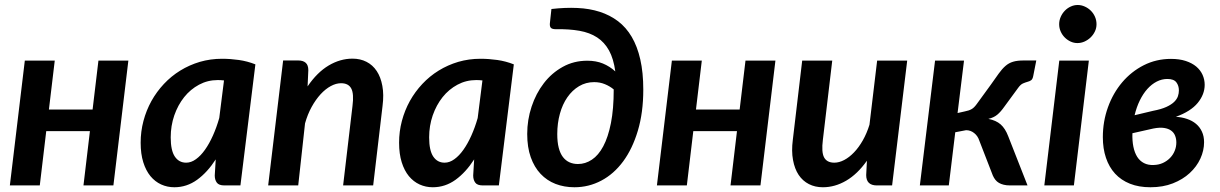

<svg xmlns="http://www.w3.org/2000/svg" viewBox="-20 -762 5014 789"><path d="M507.5 -513H384.5L360.5 -312H181L205 -513H82L20.5 0H143.5L170 -223H349.5L323 0H446Z M968 0 1029.5 -497.5C1007.5 -506.2 984.9 -512.2 961.8 -515.5C938.6 -518.8 915.5 -520.5 892.5 -520.5C860.5 -520.5 830.1 -516.2 801.2 -507.8C772.4 -499.2 745.6 -487.3 720.8 -472C695.9 -456.7 673.5 -438.3 653.5 -417C633.5 -395.7 616.4 -372.2 602.2 -346.8C588.1 -321.2 577.2 -294 569.5 -265C561.8 -236 558 -206.2 558 -175.5C558 -144.8 561.6 -118.1 568.8 -95.2C575.9 -72.4 585.8 -53.4 598.2 -38.2C610.8 -23.1 625.4 -11.7 642.2 -4C659.1 3.7 677.2 7.5 696.5 7.5C730.5 7.5 761.7 -2.8 790 -23.2C818.3 -43.7 843.8 -71.7 866.5 -107L862.5 -41C862.5 -29.3 865.2 -19.6 870.8 -11.8C876.2 -3.9 886.8 0 902.5 0ZM745 -93.5C725.3 -93.5 709.8 -101.8 698.5 -118.5C687.2 -135.2 681.5 -161.5 681.5 -197.5C681.5 -229.2 686.4 -259.2 696.2 -287.8C706.1 -316.2 719.6 -341.2 736.8 -362.8C753.9 -384.2 774.3 -401.3 798 -414C821.7 -426.7 847.3 -433 875 -433C883 -433 891.5 -432.5 900.5 -431.5L881 -277C873.7 -251.3 865 -227.3 855 -205C845 -182.7 834.2 -163.2 822.5 -146.8C810.8 -130.2 798.4 -117.2 785.2 -107.8C772.1 -98.2 758.7 -93.5 745 -93.5Z M1082 0H1205.5L1233.5 -255C1240.5 -280 1249.6 -302.6 1260.8 -322.8C1271.9 -342.9 1284.2 -360.2 1297.5 -374.8C1310.8 -389.2 1324.8 -400.4 1339.2 -408.2C1353.8 -416.1 1367.8 -420 1381.5 -420C1401.8 -420 1415.8 -412.8 1423.5 -398.2C1431.2 -383.8 1432.8 -359.8 1428.5 -326.5L1390 0H1513.5L1552 -326.5C1556 -357.5 1555.8 -385.1 1551.2 -409.2C1546.8 -433.4 1539 -453.8 1528 -470.2C1517 -486.8 1503 -499.3 1486 -508C1469 -516.7 1449.8 -521 1428.5 -521C1394.8 -521 1362.2 -511.6 1330.5 -492.8C1298.8 -473.9 1270 -445.3 1244 -407L1247 -473.5C1247 -487.5 1243.4 -497.7 1236.2 -504C1229.1 -510.3 1219 -513.5 1206 -513.5H1143.5Z M2030 0 2091.5 -497.5C2069.5 -506.2 2046.9 -512.2 2023.8 -515.5C2000.6 -518.8 1977.5 -520.5 1954.5 -520.5C1922.5 -520.5 1892.1 -516.2 1863.2 -507.8C1834.4 -499.2 1807.6 -487.3 1782.8 -472C1757.9 -456.7 1735.5 -438.3 1715.5 -417C1695.5 -395.7 1678.4 -372.2 1664.2 -346.8C1650.1 -321.2 1639.2 -294 1631.5 -265C1623.8 -236 1620 -206.2 1620 -175.5C1620 -144.8 1623.6 -118.1 1630.8 -95.2C1637.9 -72.4 1647.8 -53.4 1660.2 -38.2C1672.8 -23.1 1687.4 -11.7 1704.2 -4C1721.1 3.7 1739.2 7.5 1758.5 7.5C1792.5 7.5 1823.7 -2.8 1852 -23.2C1880.3 -43.7 1905.8 -71.7 1928.5 -107L1924.5 -41C1924.5 -29.3 1927.2 -19.6 1932.8 -11.8C1938.2 -3.9 1948.8 0 1964.5 0ZM1807 -93.5C1787.3 -93.5 1771.8 -101.8 1760.5 -118.5C1749.2 -135.2 1743.5 -161.5 1743.5 -197.5C1743.5 -229.2 1748.4 -259.2 1758.2 -287.8C1768.1 -316.2 1781.6 -341.2 1798.8 -362.8C1815.9 -384.2 1836.3 -401.3 1860 -414C1883.7 -426.7 1909.3 -433 1937 -433C1945 -433 1953.5 -432.5 1962.5 -431.5L1943 -277C1935.7 -251.3 1927 -227.3 1917 -205C1907 -182.7 1896.2 -163.2 1884.5 -146.8C1872.8 -130.2 1860.4 -117.2 1847.2 -107.8C1834.1 -98.2 1820.7 -93.5 1807 -93.5Z M2246 -725 2240 -669.5C2238.7 -659.8 2239.7 -652.8 2243 -648.5C2246.3 -644.2 2253.3 -642 2264 -642C2300.3 -642.7 2332.7 -640.5 2361 -635.5C2389.3 -630.5 2413.6 -621.4 2433.8 -608.2C2453.9 -595.1 2470.2 -577.2 2482.8 -554.5C2495.2 -531.8 2503.8 -503.2 2508.5 -468.5C2493.2 -482.5 2476.2 -493.3 2457.5 -501C2438.8 -508.7 2417.5 -512.5 2393.5 -512.5C2356.5 -512.5 2322.8 -504.1 2292.5 -487.2C2262.2 -470.4 2236.2 -448 2214.8 -420C2193.2 -392 2176.5 -359.9 2164.5 -323.8C2152.5 -287.6 2146.5 -250.2 2146.5 -211.5C2146.5 -175.2 2151.3 -143.3 2161 -116C2170.7 -88.7 2184.2 -65.8 2201.5 -47.5C2218.8 -29.2 2239.3 -15.4 2263 -6.2C2286.7 2.9 2312.5 7.5 2340.5 7.5C2379.8 7.5 2416.7 -1.6 2451 -19.8C2485.3 -37.9 2515.2 -64.2 2540.8 -98.8C2566.2 -133.2 2586.4 -175.3 2601.2 -225C2616.1 -274.7 2623.5 -330.8 2623.5 -393.5C2623.5 -440.5 2619.4 -481.9 2611.2 -517.8C2603.1 -553.6 2591.3 -584.5 2576 -610.5C2560.7 -636.5 2541.9 -657.9 2519.8 -674.8C2497.6 -691.6 2472.5 -704.5 2444.5 -713.5C2416.5 -722.5 2385.8 -727.8 2352.5 -729.2C2319.2 -730.8 2283.7 -729.3 2246 -725ZM2355 -88C2342.3 -88 2330.8 -90.3 2320.2 -95C2309.8 -99.7 2300.8 -106.9 2293.2 -116.8C2285.8 -126.6 2280 -139.2 2276 -154.8C2272 -170.2 2270 -189 2270 -211C2270 -240.7 2273.6 -268.5 2280.8 -294.5C2287.9 -320.5 2298.2 -343.1 2311.5 -362.2C2324.8 -381.4 2340.8 -396.6 2359.5 -407.8C2378.2 -418.9 2398.8 -424.5 2421.5 -424.5C2437.5 -424.5 2452.3 -421.7 2466 -416C2479.7 -410.3 2491.7 -403.2 2502 -394.5C2502 -340.8 2498.2 -294.7 2490.5 -256C2482.8 -217.3 2472.3 -185.6 2459 -160.8C2445.7 -135.9 2430.1 -117.6 2412.2 -105.8C2394.4 -93.9 2375.3 -88 2355 -88Z M3166.5 -513H3043.5L3019.5 -312H2840L2864 -513H2741L2679.5 0H2802.5L2829 -223H3008.5L2982 0H3105Z M3400 -513H3276.5L3238 -187.5C3234 -156.5 3234.2 -128.8 3238.8 -104.5C3243.2 -80.2 3251 -59.8 3262 -43.2C3273 -26.8 3287 -14.2 3304 -5.5C3321 3.2 3340.2 7.5 3361.5 7.5C3394.5 7.5 3426.4 -1.5 3457.2 -19.5C3488.1 -37.5 3516.5 -64.8 3542.5 -101.5L3539.5 -42.5C3539.5 -14.2 3554.2 0 3583.5 0H3646L3708 -513H3584.5L3553 -249.5C3545.7 -225.8 3536.5 -204.3 3525.5 -185C3514.5 -165.7 3502.5 -149.2 3489.5 -135.8C3476.5 -122.2 3463.1 -111.8 3449.2 -104.5C3435.4 -97.2 3421.8 -93.5 3408.5 -93.5C3388.2 -93.5 3374.2 -100.8 3366.5 -115.2C3358.8 -129.8 3357.2 -153.8 3361.5 -187.5Z M4051 -413 3993.5 -334C3989.8 -329 3986.4 -324.9 3983.2 -321.8C3980.1 -318.6 3976.7 -315.9 3973 -313.8C3969.3 -311.6 3965.2 -309.8 3960.5 -308.2C3955.8 -306.8 3950.3 -305.3 3944 -304L3915 -297.5L3941.5 -513H3822.5L3760 0H3879L3905.5 -218.5L3950 -227C3962.3 -227 3973.4 -223.1 3983.2 -215.2C3993.1 -207.4 4000 -197.3 4004 -185L4060 -40.5C4063 -33.8 4066.5 -28 4070.5 -23C4074.5 -18 4079.3 -13.8 4085 -10.5C4090.7 -7.2 4097.2 -4.6 4104.8 -2.8C4112.2 -0.9 4121.3 0 4132 0H4202.5L4123 -202.5C4115 -223.5 4104.7 -239.6 4092 -250.8C4079.3 -261.9 4062.5 -269.5 4041.5 -273.5C4056.2 -276.8 4068.3 -282.5 4078 -290.5C4087.7 -298.5 4097.5 -309.7 4107.5 -324L4164 -401C4170.7 -410.3 4177.3 -416.4 4184 -419.2C4190.7 -422.1 4196.8 -424.2 4202.5 -425.8C4208.2 -427.2 4213.1 -429.4 4217.2 -432.2C4221.4 -435.1 4224.3 -441 4226 -450L4238.5 -513.5H4187C4169 -513.5 4154.2 -511.8 4142.8 -508.2C4131.2 -504.8 4120.9 -499 4111.8 -491C4102.6 -483 4093.4 -472.6 4084.2 -459.8C4075.1 -446.9 4064 -431.3 4051 -413Z M4454.5 -513H4333L4271.5 0H4393ZM4486 -662.5C4486 -673.5 4483.8 -683.8 4479.5 -693.5C4475.2 -703.2 4469.4 -711.5 4462.2 -718.5C4455.1 -725.5 4446.8 -731.1 4437.5 -735.2C4428.2 -739.4 4418.5 -741.5 4408.5 -741.5C4398.8 -741.5 4389.4 -739.4 4380.2 -735.2C4371.1 -731.1 4363 -725.4 4356 -718.2C4349 -711.1 4343.3 -702.7 4339 -693C4334.7 -683.3 4332.5 -673.2 4332.5 -662.5C4332.5 -651.8 4334.6 -641.8 4338.8 -632.5C4342.9 -623.2 4348.5 -615 4355.5 -608C4362.5 -601 4370.5 -595.4 4379.5 -591.2C4388.5 -587.1 4397.8 -585 4407.5 -585C4417.5 -585 4427.2 -587.1 4436.5 -591.2C4445.8 -595.4 4454.2 -601 4461.5 -608C4468.8 -615 4474.8 -623.2 4479.2 -632.5C4483.8 -641.8 4486 -651.8 4486 -662.5Z M4930.5 -413.5C4930.5 -427.8 4927.6 -441.5 4921.8 -454.5C4915.9 -467.5 4907.2 -478.8 4895.8 -488.5C4884.2 -498.2 4869.8 -505.8 4852.5 -511.5C4835.2 -517.2 4815 -520 4792 -520C4751.7 -520 4714.4 -511.3 4680.2 -494C4646.1 -476.7 4616.5 -453.2 4591.5 -423.8C4566.5 -394.2 4547 -360.1 4533 -321.2C4519 -282.4 4512 -241.5 4512 -198.5C4512 -167.2 4516.2 -138.8 4524.8 -113.5C4533.2 -88.2 4545.8 -66.5 4562.2 -48.5C4578.8 -30.5 4599.2 -16.7 4623.5 -7C4647.8 2.7 4675.8 7.5 4707.5 7.5C4741.8 7.5 4772.6 2.2 4799.8 -8.5C4826.9 -19.2 4850 -33.2 4869 -50.8C4888 -68.2 4902.6 -88.1 4912.8 -110.2C4922.9 -132.4 4928 -154.8 4928 -177.5C4928 -193.8 4925.1 -208.3 4919.2 -221C4913.4 -233.7 4905.3 -244.3 4895 -253C4884.7 -261.7 4872.4 -268.4 4858.2 -273.2C4844.1 -278.1 4828.7 -281 4812 -282C4852.7 -296.7 4882.6 -315.7 4901.8 -339C4920.9 -362.3 4930.5 -387.2 4930.5 -413.5ZM4633.5 -214.5 4720 -234C4737.3 -237.3 4751.9 -238.1 4763.8 -236.2C4775.6 -234.4 4785.2 -230.8 4792.8 -225.2C4800.2 -219.8 4805.7 -212.8 4809 -204.2C4812.3 -195.8 4814 -186.5 4814 -176.5C4814 -164.5 4811.8 -153 4807.2 -142C4802.8 -131 4796.3 -121.2 4788 -112.8C4779.7 -104.2 4769.8 -97.4 4758.5 -92.2C4747.2 -87.1 4734.7 -84.3 4721 -84C4705.7 -83.3 4692.3 -85.9 4681 -91.8C4669.7 -97.6 4660.4 -106.2 4653.2 -117.5C4646.1 -128.8 4640.8 -142.7 4637.5 -159C4634.2 -175.3 4632.8 -193.8 4633.5 -214.5ZM4777 -437.5C4794.7 -437.5 4807 -432.9 4814 -423.8C4821 -414.6 4824.5 -403.5 4824.5 -390.5C4824.5 -382.5 4823.2 -374.5 4820.5 -366.5C4817.8 -358.5 4812.7 -350.8 4805 -343.2C4797.3 -335.8 4786.6 -328.8 4772.8 -322.5C4758.9 -316.2 4740.7 -310.8 4718 -306.5L4642.5 -288.5C4647.8 -310.8 4655 -331.2 4664 -349.5C4673 -367.8 4683.3 -383.5 4695 -396.5C4706.7 -409.5 4719.5 -419.6 4733.5 -426.8C4747.5 -433.9 4762 -437.5 4777 -437.5Z"/></svg>

Font: Lato
Style: Bold Italic
Weight: 700
Italic angle: -7°
Designer: Lukasz Dziedzic
Foundry: tyPoland Lukasz Dziedzic
Version: Version 2.007; 2014-02-27